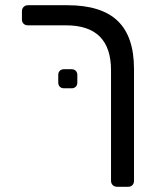

<svg xmlns="http://www.w3.org/2000/svg" viewBox="-20 -591 606 735"><path d="M64 0ZM233 -494H87Q77 -494 70.5 -500Q64 -506 64 -516V-548Q64 -558 70.5 -564.5Q77 -571 87 -571H238Q368 -571 430.5 -511Q493 -451 493 -327V101Q493 111 487 117.5Q481 124 471 124H428Q418 124 411.5 117.5Q405 111 405 101V-322Q405 -494 233 -494ZM203 -275V-304Q203 -314 209 -320Q215 -326 225 -326H254Q264 -326 270 -320Q276 -314 276 -304V-275Q276 -265 270 -259Q264 -253 254 -253H225Q215 -253 209 -259Q203 -265 203 -275Z"/></svg>

Font: Hezaedrus
Style: Regular
Weight: 400
Designer: Hubert & Fischer
Foundry: Hubert & Fischer
Version: Version 1.10;September 3, 2019;FontCreator 11.5.0.2425 64-bi